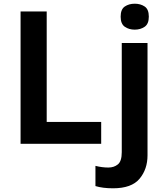

<svg xmlns="http://www.w3.org/2000/svg" viewBox="-20 -776 896 1036"><path d="M91 0V-714H232V-118H526V0ZM631 -686Q631 -647 653.5 -631.5Q676 -616 707 -616Q738 -616 760.5 -631.5Q783 -647 783 -686Q783 -726 760.5 -741Q738 -756 707 -756Q676 -756 653.5 -741Q631 -726 631 -686ZM590 240Q690 240 733 188.5Q776 137 776 62V-544H637V45Q637 94 616 111Q595 128 565 128Q531 128 495 119V228Q534 240 590 240Z"/></svg>

Font: Noto Sans UI
Style: Bold
Weight: 700
Designer: Monotype Design Team
Foundry: Monotype Imaging Inc.
Version: Version 1.901